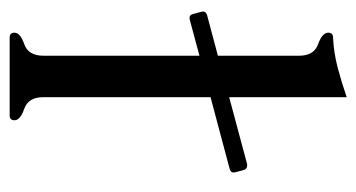

<svg xmlns="http://www.w3.org/2000/svg" viewBox="-194 -560 754 407"><g transform="rotate(90 183.5 -357.0)"><path d="M186.5 -71.3Q186.5 -39.6 210.9 -31Q235.4 -22.5 235.4 -10.3Q235.4 0 225.6 0H60.1Q49.8 0 49.8 -10.3Q49.8 -22.5 74.2 -31Q98.6 -39.6 98.6 -71.3V-402.3L22.5 -381.8Q20 -381.3 18.1 -381.3Q12.2 -381.3 10.3 -388.2L5.4 -406.7Q4.9 -408.7 4.9 -410.2Q4.9 -416 12.7 -418.5L98.6 -441.4V-613.8Q98.6 -645 74.2 -653.8Q49.8 -662.6 49.8 -675.3Q49.8 -685.5 60.1 -685.5Q92.3 -687 123.8 -695.3Q155.3 -703.6 186.5 -714.4V-465.3L328.6 -503.4H331.1Q338.4 -503.4 340.8 -496.6L345.7 -478Q346.2 -476.1 346.2 -474.6Q346.2 -468.3 338.4 -466.3L186.5 -425.8Z"/></g></svg>

Font: Caudex
Style: Regular
Weight: 400
Version: Version 1.04